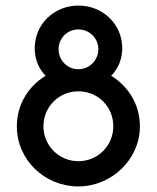

<svg xmlns="http://www.w3.org/2000/svg" viewBox="-20 -656 561 687"><path d="M260.4 11.1C378.5 11.1 480.6 -84.7 480.6 -204.2C480.6 -281.9 438.9 -347.9 377.8 -384.7C402.1 -409.7 417.4 -443.1 417.4 -483.3C417.4 -570.1 347.2 -636.1 260.4 -636.1C174.3 -636.1 104.2 -570.1 104.2 -483.3C104.2 -443.1 118.8 -410.4 143.1 -384.7C81.9 -347.9 40.3 -281.9 40.3 -204.2C40.3 -82.6 141 11.1 260.4 11.1ZM260.4 -408.3C220.8 -408.3 189.6 -440.3 189.6 -479.9C189.6 -519.4 220.8 -550.7 260.4 -550.7C300 -550.7 331.9 -519.4 331.9 -479.9C331.9 -440.3 300 -408.3 260.4 -408.3ZM260.4 -79.2C191 -79.2 135.4 -135.4 135.4 -204.2C135.4 -274.3 191 -329.2 260.4 -329.2C330.6 -329.2 385.4 -274.3 385.4 -204.2C385.4 -135.4 330.6 -79.2 260.4 -79.2Z"/></svg>

Font: Afacad Medium
Style: Regular
Weight: 500
Designer: Kristian Moeller
Foundry: Dicotype
Version: Version 1.000